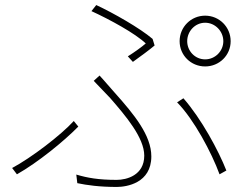

<svg xmlns="http://www.w3.org/2000/svg" viewBox="-20 -726 996 760"><path d="M272 -247C220 -190 103 -101 28 -61L47 -36C130 -83 232 -166 290 -225ZM876 -51C845 -130 777 -256 706 -337L681 -321C748 -253 818 -121 849 -36ZM286 -1C324 7 374 14 442 14C481 14 579 -1 579 -107C579 -190 511 -273 435 -358C415 -380 392 -408 374 -427L351 -406L416 -338C477 -268 551 -181 551 -110C551 -32 481 -14 442 -14C369 -14 326 -22 282 -35ZM506 -481C538 -504 572 -529 592 -546L584 -572C535 -614 428 -675 361 -706L342 -682C416 -648 515 -594 557 -554C542 -541 512 -519 486 -503ZM691 -563C691 -507 736 -463 792 -463C848 -463 893 -507 893 -563C893 -619 848 -664 792 -664C736 -664 691 -619 691 -563ZM721 -563C721 -602 752 -636 792 -636C832 -636 864 -602 864 -563C864 -524 832 -491 792 -491C752 -491 721 -524 721 -563Z"/></svg>

Font: Kinto Sans Thin
Style: Regular
Weight: 100
Designer: Authors: Ryoko NISHIZUKA  (kana & ideographs); Paul D. Hunt (Latin, Greek & Cyrillic); Wenlong ZHANG  (bopomofo); Sandol
Foundry: Adobe Systems Incorporated, ookami Inc.
Version: Version 0.001